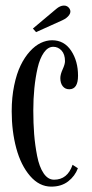

<svg xmlns="http://www.w3.org/2000/svg" viewBox="-20 -674 336 704"><path d="M112.3 -556.2 100.6 -569.3 186 -641.1Q200.2 -653.3 214.1 -653.6Q228 -653.8 235.4 -641.6Q241.7 -630.4 233.6 -618.9Q225.6 -607.4 208.5 -599.6ZM168 10.3Q124 10.3 90.3 -28.8Q56.6 -67.9 39.8 -130.1Q22.9 -192.4 22.9 -266.1Q22.9 -317.4 32 -360.8Q41 -404.3 55.7 -434.3Q70.3 -464.4 89.6 -485.6Q108.9 -506.8 129.6 -516.6Q150.4 -526.4 170.9 -526.4Q215.3 -526.4 240.7 -488.3Q266.1 -450.2 266.1 -396.5Q266.1 -346.7 233.9 -346.7Q218.8 -346.7 210 -357.9Q201.2 -369.1 201.2 -387.7Q201.2 -400.9 209.7 -419.7Q218.3 -438.5 218.3 -449.7Q218.3 -475.1 205.6 -488.8Q192.9 -502.4 175.3 -502.4Q155.8 -502.4 140.9 -481.2Q126 -460 117.9 -424.8Q109.9 -389.6 106 -350.6Q102.1 -311.5 102.1 -269Q102.1 -222.7 105.2 -182.4Q108.4 -142.1 116.2 -102.1Q124 -62 139.9 -38.6Q155.8 -15.1 178.2 -15.1Q227.5 -15.1 246.1 -69.8L265.6 -57.1Q254.9 -28.3 230 -9Q205.1 10.3 168 10.3Z"/></svg>

Font: Imbue
Style: Regular
Weight: 400
Designer: Tyler Finck
Foundry: Etcetera Type Company
Version: Version 0.910